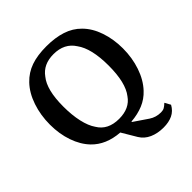

<svg xmlns="http://www.w3.org/2000/svg" viewBox="-238 -898 1251 1251"><g transform="rotate(-45 387.0 -272.5)"><path d="M731 -368Q731 -281 705 -204.5Q679 -128 631 -77Q594 -37 544.5 -16.5Q495 4 433 9V13L530 79Q566 103 611 103Q630 103 642 96.5Q654 90 671 74L693 114Q672 152 637 168.5Q602 185 554 185Q499 185 456.5 166Q414 147 391 109L331 8Q209 -1 139 -74Q93 -122 68 -194.5Q43 -267 43 -352Q43 -439 69 -516Q95 -593 143 -643Q187 -689 246 -709.5Q305 -730 387 -730Q468 -730 529.5 -710Q591 -690 634 -646Q681 -599 706 -525.5Q731 -452 731 -368ZM188 -374Q188 -295 202 -233Q216 -171 242 -134Q286 -60 389 -60Q486 -60 531 -126Q586 -196 586 -354Q586 -512 531 -587Q484 -661 384 -661Q290 -661 243 -595Q188 -528 188 -374Z"/></g></svg>

Font: Domine
Style: Bold
Weight: 700
Designer: Pablo Impallari, Rodrigo Fuenzalida, Brenda Gallo
Foundry: Pablo Impallari, Rodrigo Fuenzalida, Brenda Gallo
Version: Version 2.000